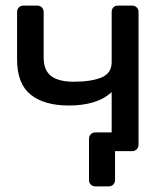

<svg xmlns="http://www.w3.org/2000/svg" viewBox="-20 -540 577 686"><path d="M368 126H321Q311 126 304.5 119.5Q298 113 298 103V-44Q298 -54 304.5 -60.5Q311 -67 321 -67H461L428 0H391V103Q391 113 384.5 119.5Q378 126 368 126ZM402 0Q391 0 385 -6.5Q379 -13 379 -23V-211Q352 -186 313.5 -174.5Q275 -163 226 -163Q138 -163 89.5 -202Q41 -241 41 -328V-497Q41 -507 47.5 -513.5Q54 -520 64 -520H113Q123 -520 129.5 -513.5Q136 -507 136 -497V-334Q136 -289 162.5 -268.5Q189 -248 244 -248Q305 -248 342 -263Q379 -278 379 -318V-497Q379 -507 385 -513.5Q391 -520 402 -520H452Q462 -520 468.5 -513.5Q475 -507 475 -497V-23Q475 -13 468.5 -6.5Q462 0 452 0Z"/></svg>

Font: DVN-Rubik
Style: Regular
Weight: 400
Designer: Hubert and Fischer
Foundry: Hubert & Fischer
Version: Version 2.102